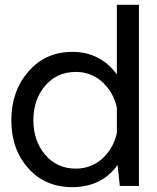

<svg xmlns="http://www.w3.org/2000/svg" viewBox="-20 -770 649 795"><path d="M555.2 -750V0H476.1L466.8 -86.9Q400.9 4.9 278.8 4.9Q167 4.9 96.9 -73.5Q26.9 -151.9 26.9 -272Q26.9 -392.1 97.4 -473.6Q168 -555.2 279.8 -555.2Q395 -555.2 463.9 -461.9V-750ZM293.9 -71.8Q356.9 -71.8 403.1 -112.8Q449.2 -153.8 463.9 -219.2V-325.2Q448.7 -390.1 402.8 -431.2Q356.9 -472.2 293.9 -472.2Q215.8 -472.2 167 -415Q118.2 -357.9 118.2 -272Q118.2 -187 167 -129.4Q215.8 -71.8 293.9 -71.8Z"/></svg>

Font: Oakes Grotesk
Style: Regular
Weight: 400
Designer: Samuel Oakes
Foundry: Samuel Oakes
Version: Version 1.0 | wf-rip DC20170320